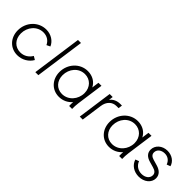

<svg xmlns="http://www.w3.org/2000/svg" viewBox="144 -1746 2746 2746"><g transform="rotate(45 1517.5 -372.5)"><path d="M306 12C407 12 493 -43 535 -118L483 -149C446 -86 384 -47 309 -47C204 -47 124 -125 124 -245C124 -374 216 -485 343 -485C417 -485 473 -447 501 -386L555 -412C523 -488 443 -543 343 -543C186 -543 61 -412 61 -246C61 -96 165 12 306 12Z M662 0H723L829 -757H768Z M1149 12C1227 12 1300 -22 1347 -80C1345 -52 1345 -28 1346 0H1406C1405 -41 1406 -73 1412 -120L1469 -531H1408L1393 -421C1356 -496 1280 -543 1184 -543C1025 -543 904 -408 904 -246C904 -100 1004 12 1149 12ZM968 -244C968 -374 1059 -483 1185 -483C1291 -483 1372 -403 1372 -286C1372 -157 1277 -48 1151 -48C1043 -48 968 -131 968 -244Z M1561 0H1621L1666 -320C1680 -418 1741 -478 1827 -478H1868L1876 -538H1843C1777 -538 1721 -511 1687 -465L1696 -531H1635Z M2161 12C2239 12 2312 -22 2359 -80C2357 -52 2357 -28 2358 0H2418C2417 -41 2418 -73 2424 -120L2481 -531H2420L2405 -421C2368 -496 2292 -543 2196 -543C2037 -543 1916 -408 1916 -246C1916 -100 2016 12 2161 12ZM1980 -244C1980 -374 2071 -483 2197 -483C2303 -483 2384 -403 2384 -286C2384 -157 2289 -48 2163 -48C2055 -48 1980 -131 1980 -244Z M2763 12C2873 12 2957 -57 2957 -147C2957 -220 2906 -264 2833 -285L2747 -310C2695 -325 2673 -350 2673 -389C2673 -446 2724 -488 2794 -488C2856 -488 2903 -454 2925 -394L2980 -415C2959 -492 2885 -543 2795 -543C2691 -543 2611 -472 2611 -382C2611 -318 2651 -273 2731 -251L2812 -228C2868 -213 2894 -186 2894 -146C2894 -87 2840 -44 2765 -44C2693 -44 2636 -83 2611 -149L2557 -128C2583 -43 2664 12 2763 12Z"/></g></svg>

Font: Mluvka Light
Style: Italic
Weight: 300
Italic angle: -8°
Designer: Modified by Jiří Krblich, Original typeface by Gumpita Rahayu
Foundry: Gumpita Rahayu & Jiří Krblich
Version: Version 2.000;Glyphs 3.1.1 (3134)